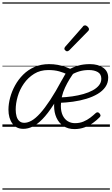

<svg xmlns="http://www.w3.org/2000/svg" viewBox="-20 -1050 930 1590"><path d="M50 -142Q50 -189 64 -241.5Q78 -294 105 -343Q132 -392 172 -432Q212 -472 266 -495.5Q320 -519 386 -519Q424 -519 457.5 -513Q491 -507 525.5 -494.5Q560 -482 602 -461Q553 -398 518.5 -324.5Q484 -251 484 -173Q484 -126 499.5 -94Q515 -62 541.5 -46Q568 -30 601 -30Q639 -30 670.5 -43Q702 -56 727.5 -75.5Q753 -95 772 -113Q781 -121 789 -120Q797 -119 803 -112Q810 -105 812 -96.5Q814 -88 805 -79Q782 -55 750 -32Q718 -9 679.5 5Q641 19 597 19Q543 19 505 -6.5Q467 -32 447.5 -75.5Q428 -119 428 -173Q428 -227 446 -280.5Q464 -334 490 -382Q516 -430 539 -465L543 -431Q510 -448 470.5 -459Q431 -470 380 -470Q313 -470 262.5 -438.5Q212 -407 177.5 -357.5Q143 -308 126.5 -251Q110 -194 110 -143Q110 -112 117 -87Q124 -62 140 -47.5Q156 -33 181 -33Q210 -33 242.5 -51.5Q275 -70 312.5 -111.5Q350 -153 395 -221Q440 -289 493 -388L531 -375Q473 -260 424 -184Q375 -108 332 -64Q289 -20 250 -1.5Q211 17 173 17Q114 17 82 -27.5Q50 -72 50 -142ZM876 -407Q876 -363 852.5 -329.5Q829 -296 788.5 -272Q748 -248 695.5 -232Q643 -216 584.5 -208Q526 -200 466 -198L478 -243Q529 -245 578.5 -252Q628 -259 671.5 -271.5Q715 -284 748 -302Q781 -320 800 -344Q819 -368 819 -398Q819 -436 790 -453Q761 -470 715 -470Q674 -470 636.5 -459Q599 -448 560 -424L547 -474Q588 -495 629.5 -507Q671 -519 725 -519Q792 -519 834 -489.5Q876 -460 876 -407ZM535 -625Q530 -625 521.5 -632Q513 -639 513 -646Q513 -650 514.5 -654Q516 -658 520 -663L664 -827Q669 -835 674 -837.5Q679 -840 684 -840Q691 -840 698.5 -835Q706 -830 711.5 -822.5Q717 -815 717 -808Q717 -803 715 -799.5Q713 -796 709 -792L554 -634Q544 -625 535 -625ZM0 510H890V520H0ZM0 -20H890V0H0ZM0 -505H890V-500H0ZM0 -1030H890V-1020H0Z"/></svg>

Font: Playwrite CO Guides
Style: Regular
Weight: 400
Designer: Veronika Burian, José Scaglione
Foundry: TypeTogether
Version: Version 1.003